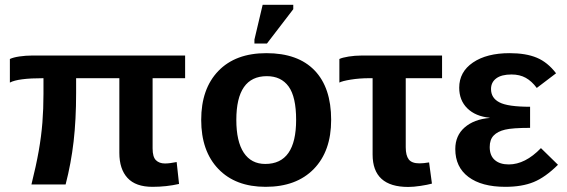

<svg xmlns="http://www.w3.org/2000/svg" viewBox="-20 -756 2323 787"><path d="M605 9.8Q536.1 9.8 502.7 -26.6Q469.2 -63 469.2 -129.4V-435.5H292V-375Q292 -264.6 281.7 -175.8Q271.5 -86.9 249 0H108.9Q127.9 -76.2 138.7 -137Q149.4 -197.8 153.8 -253.9Q158.2 -310.1 158.2 -371.1V-435.5Q53.2 -435.5 20.5 -417.5V-514.2Q34.7 -521 60.5 -524.7Q86.4 -528.3 109.4 -528.3H738.8V-435.5H605.5V-147.9Q605.5 -112.8 619.1 -99.4Q632.8 -85.9 656.2 -85.9Q674.8 -85.9 704.1 -91.8L713.9 -2Q662.1 9.8 605 9.8Z M1337.4 -264.6Q1337.4 -136.2 1266.1 -63.2Q1194.8 9.8 1068.8 9.8Q945.3 9.8 875 -63.5Q804.7 -136.7 804.7 -264.6Q804.7 -392.1 875 -465.1Q945.3 -538.1 1071.8 -538.1Q1201.2 -538.1 1269.3 -467.5Q1337.4 -397 1337.4 -264.6ZM1193.8 -264.6Q1193.8 -358.9 1163.1 -401.4Q1132.3 -443.8 1073.7 -443.8Q948.7 -443.8 948.7 -264.6Q948.7 -176.3 979.2 -130.1Q1009.8 -84 1067.4 -84Q1193.8 -84 1193.8 -264.6ZM1182.1 -718.3 1074.2 -577.6H1022.9V-593.8L1056.6 -736.3H1182.1Z M1494.1 -435.5Q1454.1 -435.5 1418 -429.7Q1381.8 -423.8 1371.1 -417.5V-514.2Q1382.8 -520 1408.9 -524.2Q1435.1 -528.3 1460.4 -528.3H1792V-435.5H1643.1V-152.3Q1643.1 -118.7 1655.5 -102.5Q1668 -86.4 1699.2 -86.4Q1716.3 -86.4 1738.8 -90.3L1750.5 -3.4Q1732.9 1.5 1703.9 5.9Q1674.8 10.3 1653.3 10.3Q1507.3 10.3 1507.3 -122.6V-435.5Z M2065.4 -82Q2132.8 -82 2197.3 -148.9L2267.1 -80.6Q2215.3 -29.3 2167.5 -9.8Q2119.6 9.8 2051.3 9.8Q1954.1 9.8 1900.1 -30.8Q1846.2 -71.3 1846.2 -145Q1846.2 -200.2 1884.5 -233.6Q1922.9 -267.1 1986.8 -272.5V-273.4Q1928.7 -279.3 1895.5 -312Q1862.3 -344.7 1862.3 -396.5Q1862.3 -461.4 1918.7 -499.8Q1975.1 -538.1 2068.8 -538.1Q2135.7 -538.1 2180.2 -519.5Q2224.6 -501 2259.3 -455.6L2180.2 -395.5Q2159.7 -423.3 2135 -437Q2110.4 -450.7 2076.7 -450.7Q2035.6 -450.7 2014.2 -434.8Q1992.7 -418.9 1992.7 -391.1Q1992.7 -354 2027.3 -336.4Q2061.5 -318.4 2152.8 -318.4V-231.9Q2080.6 -231.9 2050.3 -224.6Q2019.5 -217.3 2003.4 -200.4Q1987.3 -183.6 1987.3 -153.3Q1987.3 -118.2 2008.1 -100.1Q2028.8 -82 2065.4 -82Z"/></svg>

Font: Arimo
Style: Bold
Weight: 700
Designer: Steve Matteson
Foundry: Monotype Imaging Inc.
Version: Version 1.33